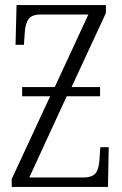

<svg xmlns="http://www.w3.org/2000/svg" viewBox="-20 -734 479 754"><path d="M26 -31 177 -356H67V-392H195L327 -677H140Q105 -677 92 -659Q79 -641 77 -602L74 -558H41L45 -714H396V-683L261 -392H373V-356H242L95 -37H306Q343 -37 356 -54.5Q369 -72 371 -112L374 -156H407L404 0H26Z"/></svg>

Font: Noto Serif CondLight
Style: Regular
Weight: 300
Width: 3
Designer: Monotype Design Team
Foundry: Monotype Imaging Inc.
Version: Version 1.001